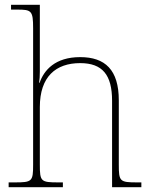

<svg xmlns="http://www.w3.org/2000/svg" viewBox="-20 -780 635 800"><path d="M16 0H242V-20H223C150 -20 146 -24 146 -94V-334C146 -461 213 -517 314 -517C407 -517 447 -468 447 -360V0H569V-20H552C479 -20 475 -24 475 -94V-362C475 -489 418 -542 314 -542C209 -542 163 -487 145 -435H143C145 -447 146 -465 146 -482V-760H26V-740H51C111 -740 118 -736 118 -662V-94C118 -24 114 -20 41 -20H16Z"/></svg>

Font: Noto Serif Georgian Thin
Style: Regular
Weight: 100
Designer: Monotype Design Team, Akaki Razmadze
Foundry: Google LLC
Version: Version 2.003